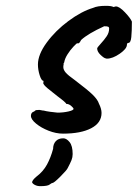

<svg xmlns="http://www.w3.org/2000/svg" viewBox="-20 -443 472 658"><path d="M86 -46Q86 -58 97 -61L102 -65Q104 -66 110 -66Q114 -67 120 -65.5Q126 -64 130 -64Q137 -62 151 -60L177 -57Q197 -57 214.5 -61Q232 -65 232 -70Q232 -73 224 -80Q216 -87 207 -87Q207 -91 176 -114Q159 -127 143.5 -140Q128 -153 128 -159L129 -161V-166Q122 -166 116 -185Q110 -204 110 -222Q110 -256 140 -297Q170 -338 214.5 -371Q259 -404 299 -416Q314 -423 343 -423Q362 -423 369 -419L377 -421Q389 -421 408 -401Q427 -381 432 -369Q432 -336 430 -316Q428 -296 420 -296Q419 -296 417 -295Q415 -294 415 -290Q415 -276 390.5 -259Q366 -242 346 -242L342 -243Q336 -244 324.5 -255Q313 -266 313 -277Q313 -280 325 -293Q337 -306 345.5 -318.5Q354 -331 354 -345Q354 -350 350.5 -351.5Q347 -353 337 -353Q282 -328 258 -306Q255 -300 252.5 -297Q250 -294 246 -294Q246 -294 246 -294.5Q246 -295 245 -295Q243 -295 232 -283.5Q221 -272 211.5 -257Q202 -242 200 -229L198 -226V-221Q197 -219 197 -213Q197 -204 205 -194.5Q213 -185 237 -168Q282 -134 298.5 -117.5Q315 -101 319 -88Q328 -70 328 -56Q328 -22 292.5 -3.5Q257 15 196 15Q172 15 146.5 5Q121 -5 103.5 -19.5Q86 -34 86 -46ZM90 182Q90 175 104 163Q128 145 141 121Q154 97 162 67Q162 51 171 41Q180 31 197 31Q208 31 218.5 44Q229 57 229 85Q229 96 225 106Q221 116 212 133Q209 140 187 162Q165 184 160 184Q157 184 150 189.5Q143 195 118 195Q108 195 100 191Q92 187 90 182Z"/></svg>

Font: Caveat
Style: Bold
Weight: 700
Designer: Pablo Impallari
Foundry: Pablo Impallari
Version: Version 1.500; ttfautohint (v1.6)